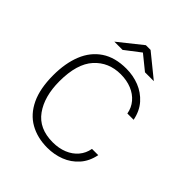

<svg xmlns="http://www.w3.org/2000/svg" viewBox="-190 -791 921 921"><g transform="rotate(45 270.0 -331.0)"><path d="M281 -527Q327.5 -527 368.8 -510.8Q410 -494.5 439.5 -461.5Q469 -428.5 479 -378H436.5Q430.5 -412 409.2 -437Q388 -462 355 -475.5Q322 -489 281 -489Q199.5 -489 148 -432.2Q96.5 -375.5 96.5 -257Q96.5 -154 142 -90.5Q187.5 -27 281 -27Q322 -27 355 -40.5Q388 -54 409.2 -79Q430.5 -104 436.5 -138H479Q469 -88 439.5 -55Q410 -22 368.8 -6Q327.5 10 281 10Q213.5 10 162.5 -18.8Q111.5 -47.5 83.2 -106.8Q55 -166 55 -257Q55 -338 79.5 -398.8Q104 -459.5 154.2 -493.2Q204.5 -527 281 -527ZM356.5 -577.5 282.5 -637.5 204.5 -577.5H148.5L267.5 -672.5H299.5L416.5 -577.5Z"/></g></svg>

Font: Public Sans Thin
Style: Regular
Weight: 100
Designer: The Public Sans project authors (U.S. Web Design System). Libre Franklin designed by Pablo Impallari and Rodrigo Fuenzal
Version: Version 1.008